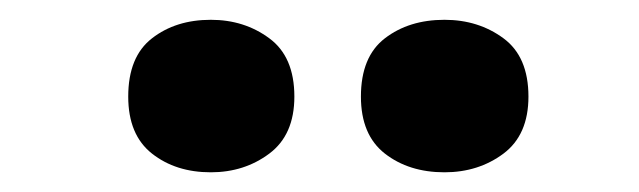

<svg xmlns="http://www.w3.org/2000/svg" viewBox="-20 -787 642 193"><path d="M108.9 -689.9Q108.9 -730 132.8 -748.5Q156.7 -767.1 191.9 -767.1Q225.6 -767.1 250.7 -748.5Q275.9 -730 275.9 -689.9Q275.9 -651.4 250.7 -632.6Q225.6 -613.8 191.9 -613.8Q156.7 -613.8 132.8 -632.6Q108.9 -651.4 108.9 -689.9ZM342.8 -689.9Q342.8 -730 366.9 -748.5Q391.1 -767.1 426.8 -767.1Q460.9 -767.1 486.1 -748.5Q511.2 -730 511.2 -689.9Q511.2 -651.4 486.1 -632.6Q460.9 -613.8 426.8 -613.8Q391.1 -613.8 366.9 -632.6Q342.8 -651.4 342.8 -689.9Z"/></svg>

Font: Open Sans ExtraBold
Style: Regular
Weight: 800
Designer: Monotype Design Team
Foundry: Monotype Imaging Inc.
Version: Version 3.003; ttfautohint (v1.8.4)